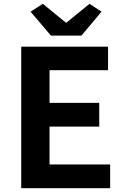

<svg xmlns="http://www.w3.org/2000/svg" viewBox="-20 -984 655 1004"><path d="M91 0H556V-124H239V-322H499V-446H239V-617H545V-740H91ZM246 -798H406L511 -923L448 -964L328 -866H324L204 -964L140 -923Z"/></svg>

Font: Noto Sans Mono CJK JP Bold
Style: Regular
Weight: 700
Designer: Ryoko NISHIZUKA (kana & ideographs); Paul D. Hunt (Latin, Greek & Cyrillic); Wenlong ZHANG (bopomofo); Sandoll Communica
Foundry: Adobe Systems Incorporated
Version: Version 1.004;PS 1.004;hotconv 1.0.82;makeotf.lib2.5.63406